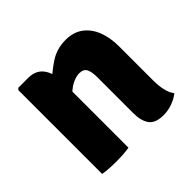

<svg xmlns="http://www.w3.org/2000/svg" viewBox="-131 -654 808 808"><g transform="rotate(-45 273.5 -250.0)"><path d="M125.5 -506Q170.5 -506 193.2 -475.2Q216 -444.5 216 -392.5V0Q199.5 3 178.8 4.2Q158 5.5 138 5.5Q118.5 5.5 97.8 4.2Q77 3 59.5 0V-499L66.5 -506ZM489.5 -125Q489.5 -96 495 -70.2Q500.5 -44.5 514.5 -25.5Q497.5 -11.5 472 -1.8Q446.5 8 417 8Q370 8 351.5 -17Q333 -42 333 -88.5V-301.5Q333 -335.5 324.2 -351.8Q315.5 -368 290.5 -368Q275 -368 254.8 -359.5Q234.5 -351 214.2 -332.2Q194 -313.5 178.5 -282V-419Q214 -453 255.2 -480.5Q296.5 -508 349.5 -508Q395.5 -508 426.5 -485.2Q457.5 -462.5 473.5 -422.5Q489.5 -382.5 489.5 -330Z"/></g></svg>

Font: Signika Light
Style: Bold
Weight: 700
Version: Version 2.003;gftools[0.9.32]